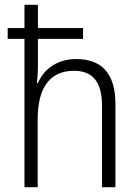

<svg xmlns="http://www.w3.org/2000/svg" viewBox="-20 -873 577 800"><path d="M138 -853H82V-756H12V-711H82V-93H137V-375C137 -513 191 -578 289 -578C364 -578 405 -534 405 -433V-93H461V-439C461 -567 404 -627 297 -627C216 -627 162 -583 138 -527H134C136 -551 138 -573 138 -601V-711H326V-756H138Z"/></svg>

Font: Noto Sans Kannada UI SemiCondensed Light
Style: Regular
Weight: 300
Width: 4
Designer: Jelle Bosma - Monotype Design Team
Foundry: Monotype Imaging Inc.
Version: Version 2.005